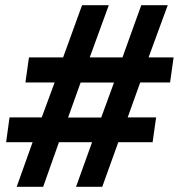

<svg xmlns="http://www.w3.org/2000/svg" viewBox="-20 -716 686 736"><path d="M44 0 105 -171H3.5L16.5 -266H140L189.5 -400H77.5L91 -496H222L294.5 -696H397L324 -496H449.5L521.5 -696H623L549.5 -496H645.5L632 -400H517.5L469.5 -266H578.5L565 -171H433.5L372 0H271.5L333 -171H206L145.5 0ZM241 -265.5H368L417 -399.5H289Z"/></svg>

Font: Chivo Medium
Style: Italic
Weight: 500
Italic angle: -8.05°
Designer: Hector Gatti
Foundry: Omnibus-Type
Version: Version 2.002